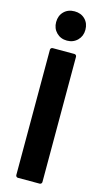

<svg xmlns="http://www.w3.org/2000/svg" viewBox="-138 -958 539 1001"><g transform="rotate(15 131.0 -457.5)"><path d="M72 0Q67 0 63.5 -3.5Q60 -7 60 -12V-688Q60 -693 63.5 -696.5Q67 -700 72 -700H189Q194 -700 197.5 -696.5Q201 -693 201 -688V-12Q201 -7 197.5 -3.5Q194 0 189 0ZM133 -757Q99 -757 76.5 -779.5Q54 -802 54 -836Q54 -871 76 -893Q98 -915 133 -915Q168 -915 190 -893Q212 -871 212 -836Q212 -802 189.5 -779.5Q167 -757 133 -757Z"/></g></svg>

Font: LinhAnh
Style: Bold
Weight: 700
Designer: Jeremy Tribby
Foundry: Tribby Type
Version: Version 1.408